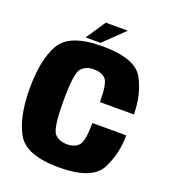

<svg xmlns="http://www.w3.org/2000/svg" viewBox="-146 -912 905 1022"><g transform="rotate(20 307.0 -401.0)"><path d="M304.5 4Q491 4 537.8 -84.2Q584.5 -172.5 584.5 -279H392.5Q392.5 -175.5 369.5 -151Q346.5 -126.5 303.5 -126.5Q259 -126.5 233.2 -154Q207.5 -181.5 207.5 -339.5Q207.5 -496 233.5 -523.2Q259.5 -550.5 303.5 -550.5Q347 -550.5 369.8 -526.8Q392.5 -503 392.5 -397.5H584.5Q584.5 -508 538.2 -594.8Q492 -681.5 304 -681.5Q119 -681.5 67.5 -591.8Q16 -502 16 -339.5Q16 -178 67.5 -87Q119 4 304.5 4ZM203 -695H287.5L402 -805.5H277Z"/></g></svg>

Font: Anybody SemiCondensed ExtraBold
Style: Regular
Weight: 800
Width: 4
Version: Version 1.113;gftools[0.9.25]